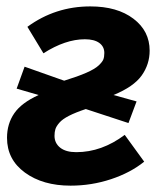

<svg xmlns="http://www.w3.org/2000/svg" viewBox="-20 -566 508 602"><path d="M219.2 -88.9Q298.8 -88.9 371.1 -143.1L432.1 -59.1Q389.2 -24.4 328.1 -4.2Q267.1 16.1 201.2 16.1Q114.3 16.1 58.1 -24.9Q2 -65.9 2 -133.8Q2 -177.7 24.7 -210.7Q47.4 -243.7 101.1 -268.1L32.2 -288.1L57.1 -356.9L181.2 -313Q224.1 -326.2 250.7 -337.9Q277.3 -349.6 289.1 -360.6Q300.8 -371.6 304 -379.6Q307.1 -387.7 307.1 -399.9Q307.1 -419.9 291.3 -431.4Q275.4 -442.9 246.1 -442.9Q185.1 -442.9 116.2 -398.9L65.9 -481.9Q153.3 -545.9 263.2 -545.9Q347.7 -545.9 398.4 -507.3Q449.2 -468.8 449.2 -407.2Q449.2 -364.3 424.1 -329.1Q398.9 -293.9 335.9 -268.1L408.2 -248L382.8 -180.2L249 -224.1Q216.8 -213.4 196.3 -202.9Q175.8 -192.4 166.3 -181.4Q156.7 -170.4 153.8 -161.4Q150.9 -152.3 150.9 -140.1Q150.9 -117.2 168.7 -103Q186.5 -88.9 219.2 -88.9Z"/></svg>

Font: FiraGO SemiBold
Style: Italic
Weight: 600
Italic angle: -8°
Designer: bBox Type GmbH
Foundry: bBox Type GmbH
Version: Version 1.001;PS 001.001;hotconv 1.0.88;makeotf.lib2.5.64775